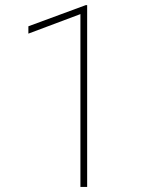

<svg xmlns="http://www.w3.org/2000/svg" viewBox="-20 -733 587 753"><path d="M321.8 0H295.4V-677.7L91.3 -601.1V-629.9L316.4 -712.9H321.8Z"/></svg>

Font: TypoPRO Roboto
Style: Regular
Weight: 250
Designer: Google
Version: Version 2.136; 2016